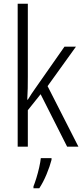

<svg xmlns="http://www.w3.org/2000/svg" viewBox="-20 -780 441 1021"><path d="M128 -373Q128 -341 127.5 -311Q127 -281 125 -250H128Q138 -266 148 -281.5Q158 -297 169 -312L323 -532H384L233 -322L397 0H337L196 -279L128 -194V0H74V-760H128ZM254 70Q245 105 227.5 147Q210 189 189 221H158V211Q165 194 173.5 166.5Q182 139 188.5 110Q195 81 197 61H254Z"/></svg>

Font: Noto Sans Gurmukhi Condensed Light
Style: Regular
Weight: 300
Width: 3
Designer: Jelle Bosma - Monotype Design Team
Foundry: Monotype Imaging Inc.
Version: Version 2.004; ttfautohint (v1.8.4.7-5d5b)